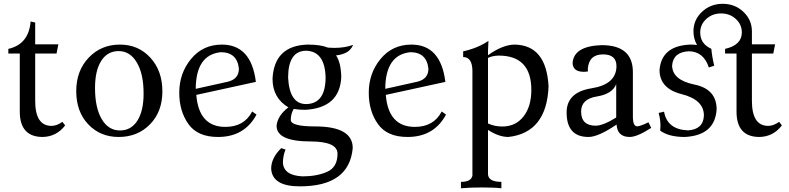

<svg xmlns="http://www.w3.org/2000/svg" viewBox="-20 -720 4203 1023"><path d="M208 9.8Q85.4 9.8 85.4 -125.5V-434.6H24.4V-459.5Q133.3 -483.9 143.1 -605.5L167.5 -600.1V-483.9H291L281.2 -434.6H167.5V-182.6Q167.5 -49.3 254.4 -49.3Q282.2 -49.3 312.5 -70.8L327.1 -51.8Q281.7 7.8 208 9.8Z M619.1 -24.9Q678.7 -24.9 711.9 -76.9Q745.1 -128.9 745.1 -221.7Q745.1 -326.2 709 -387Q672.9 -447.8 612.3 -447.8Q552.7 -447.8 519.5 -396Q486.3 -344.2 486.3 -251Q486.3 -146 522 -85.4Q557.6 -24.9 619.1 -24.9ZM612.3 9.8Q514.2 9.8 450.2 -57.6Q386.2 -125 386.2 -234.4Q386.2 -342.8 452.4 -412.6Q518.6 -482.4 619.1 -482.4Q717.3 -482.4 781.2 -412.6Q845.2 -342.8 845.2 -233.4Q845.2 -125 779.3 -57.6Q713.4 9.8 612.3 9.8Z M1141.6 9.8Q1032.7 9.8 983.9 -59.1Q935.1 -127.9 935.1 -226.1Q935.1 -329.6 998 -406Q1061 -482.4 1162.1 -482.4Q1318.8 -482.4 1343.3 -283.7L1025.9 -214.4Q1039.6 -43.9 1180.7 -43.9Q1281.2 -43.9 1323.7 -126L1346.7 -109.4Q1282.7 9.8 1141.6 9.8ZM1022.9 -246.6 1191.9 -284.2Q1252.9 -297.9 1252.9 -354Q1243.7 -441.9 1156.2 -441.9Q1023.9 -428.2 1022.9 -246.6Z M1608.9 -165.5Q1714.8 -165.5 1714.8 -308.6Q1710.9 -445.8 1612.3 -449.7Q1515.1 -449.7 1515.1 -306.2Q1522.5 -167 1608.9 -165.5ZM1577.6 272.9Q1428.7 272.9 1424.8 177.2Q1425.8 120.6 1478.5 69.3L1501.5 77.1Q1488.8 105 1487.3 144.5Q1489.7 214.8 1591.8 219.7Q1668.5 219.7 1723.4 195.3Q1778.3 170.9 1778.3 99.1Q1778.3 34.2 1635.7 33.7Q1453.6 33.7 1453.6 -49.8Q1459 -104.5 1516.6 -147.9Q1432.1 -198.2 1432.1 -300.3Q1440.9 -476.6 1618.2 -482.4Q1688.5 -482.4 1727.5 -466.3Q1744.6 -464.8 1760.3 -464.8Q1817.4 -464.8 1861.8 -481Q1847.2 -448.7 1818.6 -437Q1790 -425.3 1770.5 -425.3Q1796.9 -385.3 1798.3 -309.1Q1790.5 -145 1606 -134.8Q1572.3 -134.8 1544.9 -139.6Q1529.3 -113.3 1529.3 -81.1Q1529.3 -46.4 1658.7 -46.4Q1859.4 -46.4 1859.4 68.8Q1841.3 272.9 1577.6 272.9Z M2151.4 9.8Q2042.5 9.8 1993.7 -59.1Q1944.8 -127.9 1944.8 -226.1Q1944.8 -329.6 2007.8 -406Q2070.8 -482.4 2171.9 -482.4Q2328.6 -482.4 2353 -283.7L2035.6 -214.4Q2049.3 -43.9 2190.4 -43.9Q2291 -43.9 2333.5 -126L2356.4 -109.4Q2292.5 9.8 2151.4 9.8ZM2032.7 -246.6 2201.7 -284.2Q2262.7 -297.9 2262.7 -354Q2253.4 -441.9 2166 -441.9Q2033.7 -428.2 2032.7 -246.6Z M2651.4 283.2Q2616.2 278.8 2548.3 278.8Q2481 278.8 2436 283.2V249Q2490.2 249 2497.1 216.3V-340.3Q2497.1 -416 2447.8 -416V-446.3Q2528.8 -464.8 2582.5 -502.4L2580.1 -447.8V-425.8Q2659.2 -482.4 2723.1 -482.4Q2891.6 -479 2902.8 -258.8Q2892.6 -13.2 2689 9.8Q2637.7 9.8 2580.1 -27.8V206.1Q2580.1 249 2651.4 249ZM2656.2 -45.9Q2727.1 -45.9 2769 -99.1Q2811 -152.3 2811 -240.7Q2811 -423.8 2637.2 -423.8Q2605 -423.3 2580.1 -411.6V-62Q2615.2 -45.9 2656.2 -45.9Z M3153.8 -50.3Q3192.9 -50.3 3263.2 -93.8V-271.5Q3242.7 -219.2 3159.4 -205.8Q3076.2 -192.4 3076.2 -125.5Q3076.7 -50.3 3153.8 -50.3ZM3335.4 9.8Q3269.5 9.8 3265.1 -56.2Q3167.5 9.8 3115.7 9.8Q2999 9.8 2999 -120.6Q2999 -228.5 3131.6 -249.5Q3264.2 -270.5 3264.6 -367.7Q3264.6 -430.2 3192.9 -430.2Q3117.7 -430.2 3111.8 -352.5Q3111.8 -343.3 3112.8 -339.4Q3100.1 -337.4 3090.3 -337.4Q3032.2 -337.4 3030.8 -384.8Q3037.6 -474.6 3186 -479.5Q3352.1 -479.5 3352.1 -335.4V-98.6Q3352.1 -46.9 3375.5 -46.9Q3391.1 -47.4 3435.1 -68.4L3449.7 -38.6Q3374.5 9.8 3335.4 9.8Z M4026.9 9.8Q3904.3 9.8 3904.3 -125.5V-434.6H3843.3V-459.5Q3932.6 -480 3932.6 -547.4Q3932.6 -589.4 3900.6 -618.9Q3868.7 -648.4 3821.8 -648.4Q3775.4 -648.4 3743.2 -618.9Q3710.9 -589.4 3710.9 -547.4Q3710.9 -490.2 3762.2 -463.9L3770 -460Q3774.9 -410.6 3785.6 -370.1L3756.8 -360.4Q3729 -445.8 3650.4 -446.8Q3566.9 -442.9 3561 -370.6Q3562.5 -293.5 3679.9 -269.5Q3797.4 -245.6 3798.3 -138.7Q3790.5 1.5 3628.9 9.8Q3543.5 9.8 3497.6 -23.9Q3499 -36.1 3499 -49.3Q3499 -84 3489.3 -118.2L3518.1 -125Q3535.2 -29.3 3646.5 -25.4Q3727.5 -30.8 3730.5 -104.5Q3730.5 -188.5 3612.3 -218.3Q3494.1 -248 3494.1 -347.2Q3504.4 -475.6 3656.2 -482.4Q3676.3 -482.4 3693.8 -480.5Q3674.8 -513.2 3674.8 -553.2Q3674.8 -613.8 3720 -656.7Q3765.1 -699.7 3830.6 -699.7Q3896 -699.7 3941.2 -656.7Q3986.3 -613.8 3986.3 -553.2V-483.9H4109.9L4100.1 -434.6H3986.3V-182.6Q3986.3 -49.3 4073.2 -49.3Q4101.1 -49.3 4131.3 -70.8L4146 -51.8Q4100.6 7.8 4026.9 9.8Z"/></svg>

Font: Kelvinch
Style: Regular
Weight: 400
Designer: Paul James MIller
Foundry: High-Logic / Made with FontCreator
Version: Version 3.30 September 23, 2016